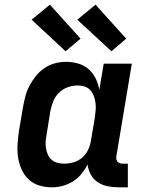

<svg xmlns="http://www.w3.org/2000/svg" viewBox="-20 -792 640 820"><path d="M202 8Q173 8 147 0Q121 -8 102 -26Q83 -44 72 -69Q61 -94 57 -121Q53 -148 55 -176.5Q57 -205 61 -233L78 -333Q82 -356 88 -379.5Q94 -403 105.5 -425Q117 -447 133 -467Q149 -487 169.5 -501Q190 -515 214 -521.5Q238 -528 261 -528Q289 -528 314.5 -520.5Q340 -513 358.5 -496.5Q377 -480 388.5 -457Q400 -434 404 -408L423 -520H543L477 -125Q476 -118 477 -112Q478 -106 482 -101.5Q486 -97 492 -95Q498 -93 504 -93H526V8H487Q463 8 440 3.5Q417 -1 398 -13.5Q379 -26 368 -46Q357 -66 354 -89Q343 -68 327.5 -49Q312 -30 291 -17Q270 -4 247 2Q224 8 202 8ZM253 -93Q273 -93 293 -98.5Q313 -104 329.5 -117.5Q346 -131 355.5 -150.5Q365 -170 368 -189L385 -289Q387 -305 388.5 -321Q390 -337 388 -352Q386 -367 381 -381Q376 -395 366.5 -406Q357 -417 342.5 -422Q328 -427 312 -427Q291 -427 269.5 -419.5Q248 -412 231.5 -395.5Q215 -379 207 -358.5Q199 -338 195 -317L179 -217Q176 -202 175 -187Q174 -172 176.5 -158Q179 -144 184.5 -131.5Q190 -119 200 -110Q210 -101 224 -97Q238 -93 253 -93ZM456 -573 310 -708 388 -772 519 -627ZM260 -573 115 -708 193 -772 324 -627Z"/></svg>

Font: Iosevka HT Extended
Style: Bold Italic
Weight: 700
Width: 7
Italic angle: -9°
Monospace: yes
Designer: Belleve Invis
Foundry: Belleve Invis
Version: Version 32.3.0; ttfautohint (v1.8.4)